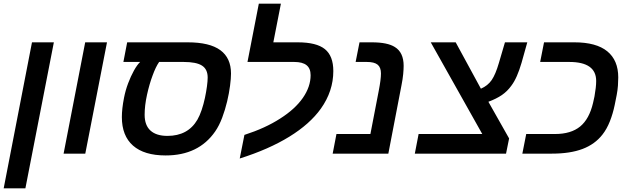

<svg xmlns="http://www.w3.org/2000/svg" viewBox="-22 -833 3407 1041"><path d="M270 -603.5 115.7 188H-2L151.4 -603.5Z M558.1 -603.5 440.4 0H322.8L439.9 -603.5Z M1144.5 -120.1Q1054.7 9.8 876 9.8Q759.8 9.8 699.2 -43.5Q638.7 -96.7 638.7 -198.2Q638.7 -243.2 650.4 -302.7Q658.2 -342.8 672.6 -381.1Q687 -419.4 704.1 -450.2Q721.2 -481 737.8 -497.1H647L667.5 -603.5H995.6Q1114.7 -603.5 1172.6 -561Q1230.5 -518.6 1230.5 -434.1Q1230.5 -408.2 1225.3 -368.2Q1220.2 -328.1 1209.5 -283Q1198.7 -237.8 1182.6 -194.8Q1166.5 -151.9 1144.5 -120.1ZM840.8 -497.1Q831.5 -483.9 822.5 -465.1Q813.5 -446.3 805.2 -423.3Q788.1 -377.9 775.1 -319.3Q762.2 -260.7 762.2 -210.9Q762.2 -153.8 793.9 -125Q825.7 -96.2 885.7 -96.2Q997.1 -96.2 1048.3 -184.1Q1061 -206.1 1071.5 -237.3Q1082 -268.6 1089.1 -302Q1096.2 -335.4 1100.1 -364.7Q1104 -394 1104 -412.6Q1104 -457.5 1073.2 -477.3Q1042.5 -497.1 973.6 -497.1Z M1662.1 -425.3Q1662.1 -461.9 1640.1 -479.5Q1618.2 -497.1 1573.2 -497.1H1319.8L1381.3 -813H1501L1460 -603.5H1592.3Q1693.8 -603.5 1739.5 -566.7Q1785.2 -529.8 1785.2 -447.8Q1785.2 -338.9 1717.8 -244.1Q1658.2 -160.6 1546.9 -92Q1435.5 -23.4 1277.8 26.4L1303.2 -101.6Q1416.5 -138.2 1496.6 -189.9Q1577.6 -241.2 1619.9 -302Q1662.1 -362.8 1662.1 -425.3Z M2154.8 -370.6 2083.5 0H1781.7L1802.2 -106.4H1986.3L2031.7 -341.8Q2043.5 -402.3 2043.5 -434.6Q2043.5 -467.8 2025.4 -482.4Q2007.3 -497.1 1967.3 -497.1H1906.2L1927.2 -603.5H1994.1Q2079.1 -603.5 2118.7 -578.1Q2166.5 -548.8 2166.5 -476.1Q2166.5 -458.5 2164.1 -431.6Q2161.6 -404.8 2154.8 -370.6Z M2738.3 -82.5 2721.7 0H2227.1L2247.6 -106.4H2592.8L2313.5 -603.5H2448.7L2585.4 -352.1Q2622.6 -368.2 2643.8 -398.9Q2665 -429.7 2683.1 -492.2L2715.8 -603.5H2836.9L2805.7 -492.2Q2793.5 -450.7 2780 -420.2Q2766.6 -389.6 2750 -367.7Q2728.5 -337.9 2699 -317.6Q2669.4 -297.4 2626 -281.2Z M3311 -264.6Q3301.3 -217.3 3284.7 -175.3Q3268.1 -133.3 3244.6 -103.5Q3203.6 -50.8 3136.5 -25.4Q3069.3 0 2970.2 0H2810.1L2831.1 -106.4H2986.8Q3073.7 -106.4 3123.3 -147Q3172.9 -187.5 3193.4 -274.9L3201.2 -310.1Q3205.6 -335 3208 -356Q3210.4 -377 3210.4 -394Q3210.4 -497.1 3064.5 -497.1H2906.7L2927.7 -603.5H3092.3Q3210.9 -603.5 3270.5 -554.9Q3330.1 -506.3 3330.1 -413.1Q3330.1 -392.6 3328.4 -368.7Q3326.7 -344.7 3321.8 -318.8Z"/></svg>

Font: Arimo SemiBold
Style: Italic
Weight: 600
Italic angle: -12°
Version: Version 1.33